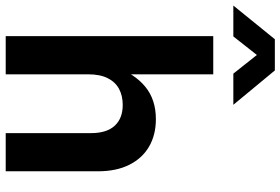

<svg xmlns="http://www.w3.org/2000/svg" viewBox="-229 -808 983 673"><g transform="rotate(90 262.5 -471.5)"><path d="M186.5 -289.1V0H52.7V-727.5H186.5V-382.8H159.7Q184.6 -451.7 229.7 -489Q274.9 -526.4 343.8 -526.4Q398.4 -526.4 439.5 -502.7Q480.5 -479 503.4 -433.6Q526.4 -388.2 526.4 -322.8V0H392.6V-299.3Q392.6 -354 366.7 -382.1Q340.8 -410.2 293.5 -410.2Q262.2 -410.2 238 -397.5Q213.9 -384.8 200.2 -357.9Q186.5 -331.1 186.5 -289.1ZM53.7 -797.9H-54.2V-798.3L63.5 -943.4H172.9L293 -798.3V-797.9H184.1L118.7 -880.4Z"/></g></svg>

Font: Inter Cardless Display
Style: Bold
Weight: 700
Designer: Rasmus Andersson
Foundry: rsms
Version: Version 4.001;git-9221beed3